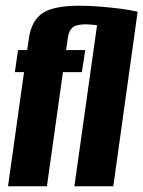

<svg xmlns="http://www.w3.org/2000/svg" viewBox="-20 -651 501 671"><path d="M8 0 64 -399H32L43 -476H75L81 -517Q90 -579 128.5 -605Q167 -631 258 -631Q291 -631 328.5 -628Q366 -625 401.5 -620.5Q437 -616 461 -610L376 0H240L323 -590L355 -556Q335 -561 313 -563.5Q291 -566 280 -566Q245 -566 232.5 -554Q220 -542 217 -518L211 -476H278L266 -399H200L144 0Z"/></svg>

Font: Alumni Sans ExtraBold
Style: Italic
Weight: 800
Italic angle: -8°
Designer: Robert E. Leuschke
Foundry: Robert E. Leuschke
Version: Version 1.016